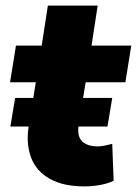

<svg xmlns="http://www.w3.org/2000/svg" viewBox="-20 -655 489 686"><path d="M282 11Q206 11 158 -16Q110 -43 91.5 -91Q73 -139 82 -201L108 -361H16L37 -492H129L151 -635H329L307 -492H449L428 -361H286L261 -208Q255 -167 274 -149.5Q293 -132 328 -132Q340 -132 353 -134.5Q366 -137 381 -141L386 -9Q365 1 337 6Q309 11 282 11ZM17 -203 34 -305H381L364 -203Z"/></svg>

Font: Nunito Sans 12pt ExtraLight 12pt Black
Style: Italic
Weight: 900
Italic angle: -9°
Version: Version 3.101;gftools[0.9.27]